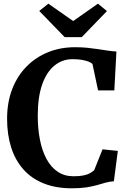

<svg xmlns="http://www.w3.org/2000/svg" viewBox="-20 -1006 703 1037"><path d="M368.3 11Q281.7 11 216.1 -15.3Q150.4 -41.6 106.5 -91Q62.5 -140.3 40.4 -209.6Q18.3 -278.8 18.3 -364.4Q18.3 -453.3 45.8 -524.6Q73.4 -595.8 123.1 -646.4Q172.9 -697 239.6 -724Q306.4 -751 385.1 -751Q421.2 -751 452 -747.9Q482.8 -744.8 509.8 -740.6Q536.7 -736.3 561.3 -732.7Q585.9 -729.1 608.8 -727.7L597.5 -517.6H509.7L479.4 -660.8Q472.9 -667.3 458.5 -673.1Q444.1 -678.8 422.6 -682.6Q401 -686.4 371.6 -686.4Q317 -686.4 274.6 -652.2Q232.1 -618.1 208 -550.2Q183.9 -482.2 183.9 -380.4Q183.9 -310.9 195.7 -251.3Q207.4 -191.7 231.2 -147.5Q255 -103.4 291.3 -78.7Q327.7 -54 376.5 -54Q409.3 -54 430.7 -58.4Q452.1 -62.8 465.5 -70.4Q479 -78 488.7 -86.7L533.8 -199.5L616.4 -191L595 -27Q571.2 -25.4 550 -19.4Q528.8 -13.4 504.5 -6.3Q480.2 0.7 447.5 5.9Q414.8 11 368.3 11ZM241.2 -986.2 375.1 -892.3 509 -986.2 557.6 -946.2 421.6 -805.4H329.4L192 -946.9Z"/></svg>

Font: Merriweather 7pt Light
Style: Regular
Weight: 300
Designer: Eben Sorkin
Foundry: Eben Sorkin
Version: Version 2.200;gftools[0.9.31]